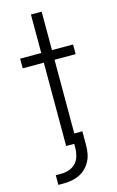

<svg xmlns="http://www.w3.org/2000/svg" viewBox="-138 -790 633 1037"><g transform="rotate(-15 178.0 -271.5)"><path d="M53 192V138H83Q106 138 128 130.5Q150 123 165 107Q180 91 186.5 68.5Q193 46 193 24V0H148V-466H30V-520H148V-735H208V-520H326V-466H208V-54H253V24Q253 47 249 69.5Q245 92 234.5 112Q224 132 208 148Q192 164 171.5 174Q151 184 128.5 188Q106 192 83 192Z"/></g></svg>

Font: Iosevka QP Light
Style: Regular
Weight: 300
Designer: Belleve Invis
Foundry: Belleve Invis
Version: Version 20.0.0; ttfautohint (v1.8.4)